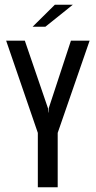

<svg xmlns="http://www.w3.org/2000/svg" viewBox="-20 -792 405 812"><path d="M140 0V-230L6 -620H85L183 -334L184 -316H185L186 -334L280 -620H359L224 -230V0ZM118 -679 212 -772H288L172 -679Z"/></svg>

Font: Smooch Sans SemiBold
Style: Bold
Weight: 600
Designer: Robert E. Leuschke
Foundry: Robert E. Leuschke
Version: Version 1.010; ttfautohint (v1.8.3)